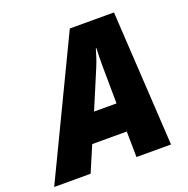

<svg xmlns="http://www.w3.org/2000/svg" viewBox="-186 -836 937 956"><g transform="rotate(-20 282.0 -357.5)"><path d="M-59 0H134L192 -136H375L377 0H560L518 -715H284ZM256 -285 341 -487C354 -518 363 -546 372 -578H375C373 -546 373 -515 373 -483L375 -285Z"/></g></svg>

Font: Noto Sans SemiCondensed Black
Style: Italic
Weight: 900
Width: 4
Italic angle: -12°
Designer: Monotype Design Team
Foundry: Monotype Imaging Inc.
Version: Version 2.013